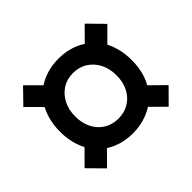

<svg xmlns="http://www.w3.org/2000/svg" viewBox="-130 -783 901 901"><g transform="rotate(-45 320.0 -333.0)"><path d="M116.5 -55.5 42.5 -130.5 112.5 -201Q97.5 -229 89.8 -262.2Q82 -295.5 82 -333Q82 -371 90 -404.2Q98 -437.5 113 -466L42.5 -537L113.5 -610L181.5 -542Q209.5 -560.5 244.2 -570.8Q279 -581 319.5 -581Q358.5 -581 393 -571.2Q427.5 -561.5 455.5 -542.5L522.5 -610L597 -534L528 -465Q542.5 -436.5 550.2 -403.8Q558 -371 558 -333Q558 -294 549.8 -260Q541.5 -226 525.5 -198L597 -127.5L525.5 -55.5L456.5 -124Q428.5 -106 393.8 -95.8Q359 -85.5 319.5 -85.5Q280 -85.5 245.8 -95.2Q211.5 -105 183.5 -123ZM319.5 -182.5Q360.5 -182.5 391.5 -201.8Q422.5 -221 439.8 -255Q457 -289 457 -333Q457 -376.5 439.8 -410.8Q422.5 -445 391.5 -465Q360.5 -485 319.5 -485Q279 -485 248.2 -465Q217.5 -445 200.2 -410.8Q183 -376.5 183 -333Q183 -289 200.2 -255Q217.5 -221 248.2 -201.8Q279 -182.5 319.5 -182.5Z"/></g></svg>

Font: Overpass Medium
Style: Regular
Weight: 500
Designer: Delve Withrington, Dave Bailey, Thomas Jockin
Foundry: Delve Fonts LLC
Version: Version 4.000